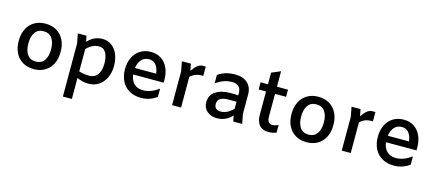

<svg xmlns="http://www.w3.org/2000/svg" viewBox="-62 -1353 5045 2230"><g transform="rotate(15 2460.0 -238.0)"><path d="M68 -261Q68 -343 98.5 -404.5Q129 -466 186 -500Q243 -534 320 -534Q397 -534 454 -500Q511 -466 541.5 -404.5Q572 -343 572 -261Q572 -179 541.5 -117.5Q511 -56 454 -22Q397 12 320 12Q243 12 186 -22Q129 -56 98.5 -117.5Q68 -179 68 -261ZM457 -261Q457 -346 422 -394.5Q387 -443 320 -443Q253 -443 218.5 -394.5Q184 -346 184 -261Q184 -176 218.5 -127.5Q253 -79 320 -79Q387 -79 422 -127.5Q457 -176 457 -261Z M1213 -263Q1213 -185 1183.5 -122.5Q1154 -60 1101 -24.5Q1048 11 978 11Q907 11 839 -20V232H731V-406L709 -522H812L828 -452Q863 -492 908 -513Q953 -534 1005 -534Q1069 -534 1116 -499Q1163 -464 1188 -402.5Q1213 -341 1213 -263ZM1098 -262Q1098 -343 1070.5 -391.5Q1043 -440 987 -440Q908 -440 839 -368V-99Q901 -81 961 -81Q1028 -81 1063 -129.5Q1098 -178 1098 -262Z M1820 -227H1453Q1461 -158 1501.5 -118.5Q1542 -79 1611 -79Q1656 -79 1703 -96.5Q1750 -114 1794 -147H1798V-50Q1715 12 1610 12Q1529 12 1469 -22Q1409 -56 1377 -118.5Q1345 -181 1345 -263Q1345 -342 1374.5 -403.5Q1404 -465 1459 -499.5Q1514 -534 1587 -534Q1659 -534 1711.5 -499.5Q1764 -465 1792 -403Q1820 -341 1820 -261ZM1454 -305H1709Q1701 -371 1670.5 -408.5Q1640 -446 1587 -446Q1532 -446 1497 -407.5Q1462 -369 1454 -305Z M2244 -534V-422H2228Q2142 -422 2090 -368V0H1982V-406L1960 -522H2068L2084 -440Q2121 -493 2149 -513.5Q2177 -534 2212 -534Z M2717 0 2704 -69Q2629 12 2524 12Q2450 12 2403 -28.5Q2356 -69 2356 -136Q2356 -223 2424 -267.5Q2492 -312 2607 -312Q2654 -312 2695 -308V-336Q2695 -386 2667.5 -413Q2640 -440 2590 -440Q2535 -440 2489.5 -424Q2444 -408 2394 -373V-473Q2440 -506 2489.5 -520Q2539 -534 2601 -534Q2695 -534 2749 -484.5Q2803 -435 2803 -348V-116L2825 0ZM2695 -147V-232H2601Q2538 -232 2503 -212Q2468 -192 2468 -144Q2468 -111 2488 -92.5Q2508 -74 2543 -74Q2586 -74 2622.5 -92.5Q2659 -111 2695 -147Z M3103 -522H3236V-436H3103V-158Q3103 -121 3118.5 -100Q3134 -79 3165 -79Q3197 -79 3237 -98V-6Q3195 12 3142 12Q3071 12 3033 -31Q2995 -74 2995 -153V-436H2906V-522H2995V-662L3103 -708Z M3348 -261Q3348 -343 3378.5 -404.5Q3409 -466 3466 -500Q3523 -534 3600 -534Q3677 -534 3734 -500Q3791 -466 3821.5 -404.5Q3852 -343 3852 -261Q3852 -179 3821.5 -117.5Q3791 -56 3734 -22Q3677 12 3600 12Q3523 12 3466 -22Q3409 -56 3378.5 -117.5Q3348 -179 3348 -261ZM3737 -261Q3737 -346 3702 -394.5Q3667 -443 3600 -443Q3533 -443 3498.5 -394.5Q3464 -346 3464 -261Q3464 -176 3498.5 -127.5Q3533 -79 3600 -79Q3667 -79 3702 -127.5Q3737 -176 3737 -261Z M4284 -534V-422H4268Q4182 -422 4130 -368V0H4022V-406L4000 -522H4108L4124 -440Q4161 -493 4189 -513.5Q4217 -534 4252 -534Z M4860 -227H4493Q4501 -158 4541.5 -118.5Q4582 -79 4651 -79Q4696 -79 4743 -96.5Q4790 -114 4834 -147H4838V-50Q4755 12 4650 12Q4569 12 4509 -22Q4449 -56 4417 -118.5Q4385 -181 4385 -263Q4385 -342 4414.5 -403.5Q4444 -465 4499 -499.5Q4554 -534 4627 -534Q4699 -534 4751.5 -499.5Q4804 -465 4832 -403Q4860 -341 4860 -261ZM4494 -305H4749Q4741 -371 4710.5 -408.5Q4680 -446 4627 -446Q4572 -446 4537 -407.5Q4502 -369 4494 -305Z"/></g></svg>

Font: Amiko SemiBold
Style: Regular
Weight: 600
Designer: Pablo Impallari, Rodrigo Fuenzalida, Andres Torresi
Foundry: Impallari Type
Version: Version 1.001; ttfautohint (v1.3)